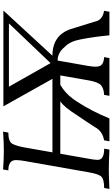

<svg xmlns="http://www.w3.org/2000/svg" viewBox="232 -972 733 1252"><g transform="rotate(-90 599.0 -346.5)"><path d="M249 0Q168.9 -3.9 122.1 -3.9Q67.4 -3.9 -7.3 0L-1.5 -34.2Q61 -34.2 76.2 -56.9Q91.3 -79.6 100.1 -129.9L174.3 -550.8Q180.7 -587.4 180.7 -609.4Q180.7 -659.2 113.3 -659.2L119.6 -693.4Q183.1 -688.5 242.7 -688.5Q294.9 -688.5 366.2 -693.4L359.9 -659.2Q300.3 -659.2 286.4 -632.3Q272.5 -605.5 262.7 -551.8L188 -127Q182.1 -95.7 182.1 -76.2Q182.1 -34.2 254.9 -34.2ZM1147.9 0H994.1Q984.4 -104.5 966.8 -191.9Q954.6 -256.3 919.4 -290.5Q881.3 -337.9 829.6 -337.9L794.4 -137.2Q789.6 -108.4 789.6 -88.9Q789.6 -61 804.7 -48.6Q819.8 -36.1 852.1 -34.7L845.7 0H599.6L606 -34.7Q648.9 -36.6 669.2 -55.2Q689.5 -73.7 700.7 -137.2L735.8 -337.9Q692.9 -337.9 646.2 -304Q599.6 -270 563 -213.4Q498.5 -113.8 452.1 0H303.2L309.6 -34.7Q370.1 -45.4 396 -95.2Q419.9 -133.3 500 -251.5Q582 -371.6 710.4 -371.6L531.2 -691.4H1155.8L861.3 -371.6Q995.1 -371.6 1035.2 -251.5Q1054.2 -187.5 1083.5 -95.2Q1091.8 -45.4 1154.3 -34.7ZM813 -383.8 1071.8 -655.3H659.2ZM788.1 -320.3H192.4L201.2 -371.6H796.9Z"/></g></svg>

Font: Kelvinch
Style: Italic
Weight: 400
Italic angle: -10°
Designer: Paul James Miller
Foundry: High-Logic / Made with FontCreator
Version: Version 3.40;July 22, 2017;FontCreator 11.0.0.2388 64-bit